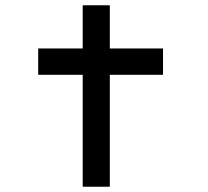

<svg xmlns="http://www.w3.org/2000/svg" viewBox="-20 -709 789 729"><path d="M294 0V-689H397V0ZM125 -425V-525H599V-425Z"/></svg>

Font: Lexend Zetta
Style: Regular
Weight: 400
Designer: Bonnie Shaver-Troup, Thomas Jockin
Foundry: Lexend
Version: Version 1.007